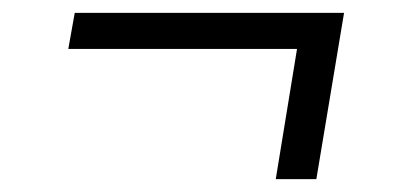

<svg xmlns="http://www.w3.org/2000/svg" viewBox="-20 -388 640 298"><path d="M408 -110 441 -312H86L96 -368H514L471 -110Z"/></svg>

Font: Iosevka Light Extended Oblique
Style: Regular
Weight: 300
Width: 7
Italic angle: -9°
Monospace: yes
Designer: Belleve Invis
Foundry: Belleve Invis
Version: Version 32.5.0; ttfautohint (v1.8.4)